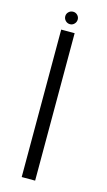

<svg xmlns="http://www.w3.org/2000/svg" viewBox="-119 -807 474 849"><g transform="rotate(15 117.5 -382.5)"><path d="M74.5 0H136V-675H74.5ZM105.5 -708Q117 -708 125.2 -716.5Q133.5 -725 133.5 -737Q133.5 -748.5 125.2 -756.8Q117 -765 105.5 -765Q93.5 -765 85 -756.8Q76.5 -748.5 76.5 -737Q76.5 -725 85 -716.5Q93.5 -708 105.5 -708Z"/></g></svg>

Font: Anybody UltraCondensed Thin Light
Style: Regular
Weight: 300
Version: Version 1.111